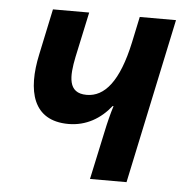

<svg xmlns="http://www.w3.org/2000/svg" viewBox="-44 -585 606 628"><g transform="rotate(5 258.5 -271.0)"><path d="M274 0H394L509 -542H390L372 -457C344 -327 298 -273 239 -273C176 -273 179 -329 192 -393L224 -542H105L73 -391C47 -271 70 -173 188 -173C246 -173 293 -201 327 -244H330C322 -219 314 -187 308 -158Z"/></g></svg>

Font: Noto Sans SemiCondensed SemiBold
Style: Italic
Weight: 600
Width: 4
Italic angle: -12°
Designer: Monotype Design Team
Foundry: Monotype Imaging Inc.
Version: Version 2.013